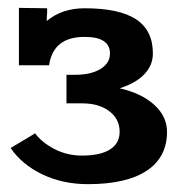

<svg xmlns="http://www.w3.org/2000/svg" viewBox="-20 -787 460 485"><path d="M401.9 -454.1Q401.9 -389.6 350.6 -355.7Q299.3 -321.8 202.1 -321.8Q138.2 -321.8 86.7 -346.7Q35.2 -371.6 6.8 -413.1L68.8 -450.2Q85 -427.7 116.9 -410.9Q148.9 -394 187 -394Q233.4 -394 257.8 -409.4Q282.2 -424.8 282.2 -454.1Q282.2 -486.3 256.1 -506.1Q230 -525.9 188 -525.9H147.9V-598.1H169.9Q210 -598.1 233.9 -612.8Q257.8 -627.4 257.8 -651.9Q257.8 -693.8 193.8 -693.8Q114.3 -693.8 104 -622.1H27.8V-767.1L99.1 -766.1V-755.9Q98.1 -748 98.1 -733.9Q136.2 -766.1 193.8 -766.1Q281.2 -766.1 323.7 -738.3Q366.2 -710.4 366.2 -651.9Q366.2 -622.1 344.5 -599.4Q322.8 -576.7 282.2 -564Q337.9 -551.3 369.9 -522Q401.9 -492.7 401.9 -454.1Z"/></svg>

Font: Zantroke
Style: Regular
Weight: 500
Foundry: gluk
Version: Version 0.36